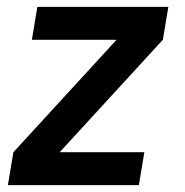

<svg xmlns="http://www.w3.org/2000/svg" viewBox="-20 -540 540 560"><path d="M3 0 19 -96 320 -424H73L89 -520H471L455 -424L154 -96H401L385 0Z"/></svg>

Font: Iosevka Web
Style: Bold Italic
Weight: 700
Italic angle: -9°
Monospace: yes
Designer: Belleve Invis
Foundry: Belleve Invis
Version: Version 28.0.3; ttfautohint (v1.8.3)